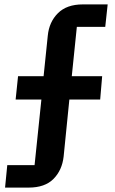

<svg xmlns="http://www.w3.org/2000/svg" viewBox="-20 -718 524 872"><path d="M3 134 13 32H137L168 -266H51L62 -372H178L197 -556Q203 -618 243 -658Q283 -698 356 -698H469L458 -596H329L306 -372H444L435 -266H295L269 -7Q262 55 223 94.5Q184 134 110 134Z"/></svg>

Font: IBM Plex Sans SemiBold
Style: Regular
Weight: 600
Designer: Mike Abbink, Paul van der Laan, Pieter van Rosmalen
Foundry: Bold Monday
Version: Version 3.201